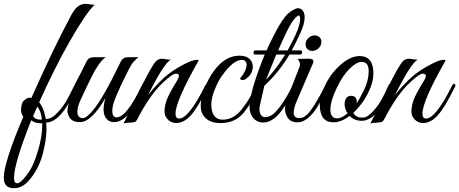

<svg xmlns="http://www.w3.org/2000/svg" viewBox="-136 -646 2425 1014"><path d="M-61 348C-28 348 2 329 30 291C59 253 79 210 91 162C115 66 109 22 108 1C161 1 216 -62 271 -188C277 -199 268 -206 261 -201C257 -198 240 -159 215 -114C202 -92 186 -70 166 -49C146 -28 127 -18 109 -18H106L103 -31C97 -62 86 -87 71 -106C122 -220 175 -327 232 -427C289 -527 333 -592 364 -621C353 -620 325 -626 320 -626C281 -626 259 -604 235 -556C174 -443 106 -300 30 -129C26 -130 13 -134 -6 -118C-19 -109 -25 -90 -25 -62C-25 -53 -21 -42 -13 -29C-82 133 -116 240 -116 293C-116 330 -98 348 -61 348ZM-62 293C-62 244 -32 142 29 -11C42 0 59 5 78 5H87V15C87 57 79 104 63 155C48 207 29 248 6 277C-16 307 -33 322 -46 322C-57 322 -62 312 -62 293ZM79 -14C59 -14 46 -20 39 -33L61 -83C75 -66 83 -43 85 -14Z M220 -58C220 -53 221 -49 223 -46C229 -16 250 -1 286 -1C327 -1 372 -44 421 -129C408 -84 409 -54 417 -34C436 10 493 14 545 -45C555 -56 566 -72 577 -91C589 -111 598 -127 603 -138L621 -173C633 -197 632 -200 624 -204C620 -206 616 -202 612 -193C559 -82 515 -26 479 -26C464 -27 457 -39 457 -60C457 -68 458 -77 460 -86C465 -112 487 -165 527 -245C542 -276 553 -297 561 -309C570 -321 581 -333 596 -344H542C523 -344 510 -337 503 -323C439 -190 389 -103 354 -62C331 -35 314 -22 301 -22C279 -22 254 -43 293 -126C306 -155 325 -194 349 -243C374 -293 398 -327 422 -344H361C342 -344 329 -337 322 -323C307 -293 289 -256 266 -213L248 -178C243 -167 246 -162 257 -162C232 -121 220 -87 220 -58Z M914 -328C911 -329 907 -330 903 -330C886 -330 860 -320 824 -300C788 -281 757 -259 731 -236C706 -213 677 -183 646 -144C702 -256 742 -319 767 -332C756 -329 727 -336 722 -336C708 -336 697 -332 689 -324C672 -307 635 -241 579 -124C548 -58 527 -14 516 7C521 4 530 3 545 2C560 1 569 0 574 -1C579 -3 584 -7 588 -14C633 -102 679 -168 727 -212C759 -242 781 -257 792 -257C803 -257 809 -253 809 -246C809 -239 805 -230 798 -218C768 -170 750 -135 743 -114C736 -93 733 -74 733 -59C733 -44 736 -33 743 -24C768 13 823 17 871 -36C896 -63 926 -113 961 -184C971 -193 961 -218 947 -193C890 -78 844 -20 810 -20C797 -20 791 -29 791 -46C791 -90 832 -184 914 -328Z M1131 -230C1140 -221 1152 -219 1171 -236C1190 -252 1199 -271 1199 -294C1199 -325 1178 -352 1129 -352C1078 -352 1034 -326 995 -273C976 -248 960 -218 945 -183C931 -148 924 -116 924 -87C924 -39 954 4 1029 4C1081 4 1122 -15 1152 -52C1185 -93 1200 -124 1217 -161C1226 -180 1231 -191 1231 -194C1231 -201 1223 -209 1214 -190C1200 -162 1189 -141 1181 -127C1173 -113 1161 -95 1145 -74C1114 -33 1080 -14 1039 -14C999 -14 980 -46 980 -93C980 -117 986 -144 998 -173C1010 -202 1022 -226 1035 -244C1075 -301 1111 -330 1142 -330C1174 -330 1178 -286 1131 -230Z M1182 -80C1182 -33 1212 1 1253 1C1294 1 1332 -28 1368 -86C1381 -105 1398 -138 1420 -184C1428 -204 1415 -209 1407 -190C1368 -113 1333 -63 1301 -39C1287 -31 1274 -27 1263 -27C1232 -30 1231 -70 1237 -91L1260 -193C1312 -241 1356 -296 1393 -358H1451C1461 -358 1464 -380 1453 -380H1405C1420 -408 1435 -438 1450 -471C1465 -504 1473 -531 1473 -554C1473 -577 1465 -593 1450 -600C1443 -603 1431 -608 1396 -583C1361 -559 1320 -485 1272 -380H1212C1202 -380 1199 -358 1210 -358H1262C1209 -228 1182 -135 1182 -80ZM1333 -380C1368 -460 1393 -511 1408 -532C1423 -553 1435 -564 1442 -564C1447 -564 1449 -557 1449 -544C1449 -513 1427 -459 1383 -380ZM1370 -358C1339 -307 1305 -262 1269 -225L1323 -358Z M1478 -418C1475 -395 1490 -377 1513 -377C1536 -377 1557 -395 1561 -418C1565 -441 1549 -459 1526 -459C1503 -459 1482 -441 1478 -418ZM1446 -22C1425 -22 1415 -32 1415 -51C1415 -68 1421 -89 1432 -114L1512 -301C1525 -325 1522 -336 1491 -336L1436 -335C1452 -314 1449 -301 1446 -293L1382 -130C1365 -87 1364 -51 1385 -22C1396 -7 1413 0 1437 0C1462 0 1488 -16 1515 -47C1525 -58 1536 -74 1548 -95C1561 -116 1569 -132 1573 -141C1578 -150 1583 -161 1588 -172C1599 -196 1597 -198 1594 -201C1589 -205 1585 -202 1580 -192C1542 -116 1511 -66 1486 -41C1472 -28 1459 -22 1446 -22Z M1763 -350C1730 -350 1696 -334 1659 -301C1623 -268 1595 -229 1575 -182C1560 -150 1553 -120 1553 -92C1553 -31 1577 0 1626 0C1652 0 1680 -11 1711 -34C1726 -17 1748 -8 1775 -8C1790 -8 1805 -13 1822 -23C1835 -31 1852 -48 1861 -60C1872 -72 1886 -96 1893 -108C1901 -120 1913 -146 1917 -154L1926 -174L1932 -188C1933 -191 1934 -193 1934 -195C1934 -200 1931 -203 1924 -202C1917 -202 1918 -200 1905 -172C1899 -159 1894 -148 1890 -141C1882 -126 1868 -93 1828 -52C1812 -34 1795 -25 1777 -25C1754 -25 1739 -33 1730 -50C1767 -85 1795 -125 1814 -168C1829 -200 1836 -230 1836 -258C1836 -319 1812 -350 1763 -350ZM1774 -319C1799 -319 1811 -303 1811 -270C1811 -237 1803 -204 1786 -170C1771 -139 1758 -116 1747 -99C1750 -110 1751 -140 1719 -140C1697 -140 1685 -126 1684 -97C1684 -80 1689 -63 1700 -48C1679 -30 1661 -21 1644 -21C1597 -21 1597 -89 1644 -185C1683 -268 1738 -319 1774 -319Z M2218 -328C2215 -329 2211 -330 2207 -330C2190 -330 2164 -320 2128 -300C2092 -281 2061 -259 2035 -236C2010 -213 1981 -183 1950 -144C2006 -256 2046 -319 2071 -332C2060 -329 2031 -336 2026 -336C2012 -336 2001 -332 1993 -324C1976 -307 1939 -241 1883 -124C1852 -58 1831 -14 1820 7C1825 4 1834 3 1849 2C1864 1 1873 0 1878 -1C1883 -3 1888 -7 1892 -14C1937 -102 1983 -168 2031 -212C2063 -242 2085 -257 2096 -257C2107 -257 2113 -253 2113 -246C2113 -239 2109 -230 2102 -218C2072 -170 2054 -135 2047 -114C2040 -93 2037 -74 2037 -59C2037 -44 2040 -33 2047 -24C2072 13 2127 17 2175 -36C2200 -63 2230 -113 2265 -184C2275 -193 2265 -218 2251 -193C2194 -78 2148 -20 2114 -20C2101 -20 2095 -29 2095 -46C2095 -90 2136 -184 2218 -328Z"/></svg>

Font: VL Great Vibes
Style: Regular
Weight: 400
Designer: Robert E. Leuschke
Foundry: Robert E. Leuschke
Version: Version 1.001